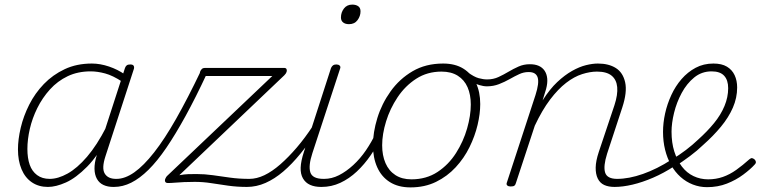

<svg xmlns="http://www.w3.org/2000/svg" viewBox="-20 -795 3303 834"><path d="M188 17Q148 17 118.5 -3Q89 -23 73.5 -60Q58 -97 58 -146Q58 -189 70 -240Q82 -291 107 -340.5Q132 -390 170.5 -430Q209 -470 261 -494.5Q313 -519 379 -519Q415 -519 453.5 -506Q492 -493 523 -471L511 -440Q470 -467 436.5 -476Q403 -485 374 -485Q318 -485 274 -464Q230 -443 197 -406.5Q164 -370 142 -325.5Q120 -281 109.5 -235Q99 -189 99 -148Q99 -108 109 -79.5Q119 -51 141 -34.5Q163 -18 196 -18Q232 -18 273.5 -41Q315 -64 358 -114Q401 -164 442 -244L451 -207Q407 -120 358.5 -71Q310 -22 266.5 -2.5Q223 17 188 17ZM472 17Q448 17 429.5 8.5Q411 0 401 -18Q391 -36 390.5 -61.5Q390 -87 400 -120L523 -500Q526 -508 531 -511.5Q536 -515 546 -515Q558 -515 561 -508.5Q564 -502 561 -494L438 -116Q421 -64 435 -41Q449 -18 484 -18Q490 -18 493 -12.5Q496 -7 495.5 -0.5Q495 6 489 11.5Q483 17 472 17Z M475 17Q466 17 462 11.5Q458 6 459.5 -0.5Q461 -7 467.5 -12.5Q474 -18 486 -18Q523 -18 563.5 -46.5Q604 -75 649.5 -133Q695 -191 745 -279Q795 -367 852 -486Q855 -491 860 -492Q865 -493 870.5 -491Q876 -489 878.5 -484.5Q881 -480 878 -474Q830 -371 786 -291Q742 -211 702.5 -153Q663 -95 625 -57.5Q587 -20 550 -1.5Q513 17 475 17Z M1054 17Q1010 17 971 11.5Q932 6 897 0.5Q862 -5 826 -5Q801 -5 779 -4Q757 -3 740 -1.5Q723 0 710 0Q700 0 697.5 -6Q695 -12 698.5 -19.5Q702 -27 705 -30L1163 -465H859Q851 -465 848.5 -469Q846 -473 849 -483Q852 -491 857 -495.5Q862 -500 870 -500H1214Q1222 -500 1224.5 -495Q1227 -490 1225 -483Q1223 -476 1215 -468L759 -34Q781 -38 797 -38.5Q813 -39 834 -39Q869 -39 904.5 -34Q940 -29 979 -23.5Q1018 -18 1064 -18Q1072 -18 1075 -13Q1078 -8 1077 0Q1076 8 1069 12.5Q1062 17 1054 17Z M1052 17Q1043 17 1039 11.5Q1035 6 1036.5 -0.5Q1038 -7 1044.5 -12.5Q1051 -18 1063 -18Q1095 -18 1128.5 -34Q1162 -50 1197.5 -81Q1233 -112 1269 -154Q1305 -196 1339 -248Q1345 -258 1353 -256.5Q1361 -255 1364.5 -247Q1368 -239 1361 -230Q1323 -174 1285.5 -128Q1248 -82 1210.5 -50Q1173 -18 1133.5 -0.5Q1094 17 1052 17Z M1375 17Q1347 17 1327 8Q1307 -1 1296 -20Q1285 -39 1286 -67Q1287 -95 1300 -135L1418 -500Q1422 -508 1427 -511.5Q1432 -515 1441 -515Q1450 -515 1455 -510.5Q1460 -506 1458 -499L1337 -130Q1319 -75 1328 -46.5Q1337 -18 1386 -18Q1394 -18 1397.5 -12.5Q1401 -7 1399.5 -0.5Q1398 6 1392.5 11.5Q1387 17 1375 17ZM1496 -690Q1480 -690 1470.5 -697.5Q1461 -705 1461 -719Q1461 -741 1474 -758Q1487 -775 1510 -775Q1526 -775 1536 -768Q1546 -761 1546 -746Q1546 -725 1533 -707.5Q1520 -690 1496 -690Z M1377 17Q1368 17 1364 11.5Q1360 6 1361.5 -0.5Q1363 -7 1369.5 -12.5Q1376 -18 1388 -18Q1421 -18 1452.5 -34Q1484 -50 1514.5 -78Q1545 -106 1569.5 -142Q1594 -178 1612 -216Q1616 -225 1623 -224.5Q1630 -224 1635.5 -218.5Q1641 -213 1638 -204Q1618 -161 1590.5 -121Q1563 -81 1530 -50Q1497 -19 1458.5 -1Q1420 17 1377 17Z M1763 19Q1710 19 1673.5 -4Q1637 -27 1618.5 -68.5Q1600 -110 1600 -164Q1600 -220 1619 -282Q1638 -344 1676.5 -398Q1715 -452 1772 -485.5Q1829 -519 1905 -519Q1957 -519 1992.5 -497Q2028 -475 2047 -435.5Q2066 -396 2066 -343Q2066 -301 2054.5 -252.5Q2043 -204 2019.5 -156Q1996 -108 1959.5 -68.5Q1923 -29 1874 -5Q1825 19 1763 19ZM1767 -16Q1832 -16 1880.5 -48Q1929 -80 1961 -130.5Q1993 -181 2009 -237Q2025 -293 2025 -341Q2025 -384 2011 -416Q1997 -448 1968.5 -466Q1940 -484 1898 -484Q1836 -484 1788 -453Q1740 -422 1707 -372.5Q1674 -323 1657 -267.5Q1640 -212 1640 -164Q1640 -120 1654.5 -86.5Q1669 -53 1697.5 -34.5Q1726 -16 1767 -16Z M2095 -420Q2080 -420 2062 -425.5Q2044 -431 2027.5 -439.5Q2011 -448 1998 -459Q1990 -465 1988 -472Q1986 -479 1988.5 -483Q1991 -487 1997.5 -487.5Q2004 -488 2012 -481Q2039 -461 2059 -455.5Q2079 -450 2096 -450Q2123 -450 2145.5 -460.5Q2168 -471 2189 -483.5Q2210 -496 2232.5 -506Q2255 -516 2281 -516Q2288 -516 2290 -511Q2292 -506 2291 -499Q2290 -492 2285.5 -487Q2281 -482 2275 -482Q2255 -482 2235.5 -473Q2216 -464 2194 -451.5Q2172 -439 2147.5 -429.5Q2123 -420 2095 -420Z M2650 17Q2623 17 2604.5 8.5Q2586 0 2576.5 -19.5Q2567 -39 2567.5 -67.5Q2568 -96 2581 -135L2649 -338Q2664 -384 2661 -416.5Q2658 -449 2636.5 -466.5Q2615 -484 2573 -484Q2543 -484 2508.5 -473Q2474 -462 2439 -435Q2404 -408 2369.5 -362.5Q2335 -317 2303 -249L2221 0Q2219 8 2214.5 11.5Q2210 15 2198 15Q2189 15 2184 11Q2179 7 2181 0L2306 -382Q2323 -435 2315.5 -458.5Q2308 -482 2277 -482Q2268 -482 2264 -487Q2260 -492 2261 -499Q2262 -506 2267.5 -511Q2273 -516 2282 -516Q2304 -516 2320 -509Q2336 -502 2345.5 -488Q2355 -474 2357 -454Q2359 -434 2352 -408L2337 -359Q2368 -408 2400.5 -438.5Q2433 -469 2465 -487Q2497 -505 2525.5 -512Q2554 -519 2577 -519Q2624 -519 2655 -499.5Q2686 -480 2695.5 -437.5Q2705 -395 2683 -328L2617 -127Q2600 -73 2608.5 -45.5Q2617 -18 2661 -18Q2667 -18 2670.5 -12.5Q2674 -7 2672.5 -0.5Q2671 6 2665.5 11.5Q2660 17 2650 17Z M2649 17Q2640 17 2636.5 11.5Q2633 6 2635.5 -0.5Q2638 -7 2644.5 -12.5Q2651 -18 2660 -18Q2712 -18 2773 -39.5Q2834 -61 2896 -101Q2902 -105 2907 -102.5Q2912 -100 2915.5 -94.5Q2919 -89 2918 -82.5Q2917 -76 2909 -73Q2863 -43 2816.5 -23Q2770 -3 2727.5 7Q2685 17 2649 17Z M2898 -102Q2930 -121 2959.5 -143.5Q2989 -166 3013 -189Q3052 -224 3081.5 -260Q3111 -296 3127 -334.5Q3143 -373 3143 -412Q3143 -447 3125.5 -466Q3108 -485 3071 -485Q3028 -485 2995.5 -458.5Q2963 -432 2941 -391Q2919 -350 2908 -305Q2897 -260 2897 -223Q2897 -175 2909 -137Q2921 -99 2942 -71.5Q2963 -44 2992.5 -30Q3022 -16 3056 -16Q3090 -16 3120 -26.5Q3150 -37 3178 -57Q3206 -77 3235 -103Q3242 -109 3247 -108Q3252 -107 3257 -103Q3261 -100 3263 -93.5Q3265 -87 3258 -80Q3240 -60 3208.5 -36.5Q3177 -13 3137.5 2.5Q3098 18 3051 18Q3019 18 2989.5 6.5Q2960 -5 2936 -26.5Q2912 -48 2895 -78Q2878 -108 2869 -144.5Q2860 -181 2860 -222Q2860 -261 2869 -302Q2878 -343 2896 -382Q2914 -421 2940.5 -451.5Q2967 -482 3001.5 -500.5Q3036 -519 3079 -519Q3115 -519 3137.5 -505.5Q3160 -492 3171 -468.5Q3182 -445 3182 -415Q3182 -370 3163.5 -327.5Q3145 -285 3111.5 -244.5Q3078 -204 3035 -166Q3008 -140 2977 -117Q2946 -94 2914 -73Z"/></svg>

Font: Playwrite BE VLG Thin
Style: Regular
Weight: 250
Designer: Veronika Burian, José Scaglione
Foundry: TypeTogether
Version: Version 1.002